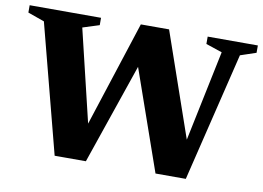

<svg xmlns="http://www.w3.org/2000/svg" viewBox="-78 -798 1252 914"><g transform="rotate(10 547.5 -340.5)"><path d="M574.5 -541.5 388 2.5H237L75.5 -618.5L-4.5 -647V-682.5H340.5V-647L260.5 -621.5L383 -110.5L345.5 -108.5L532.5 -684.5H669L870.5 -103.5L825 -94.5L934.5 -620.5L856 -647V-682.5H1098.5V-647L1022.5 -621.5L871 2.5H724.5L535.5 -537.5Z"/></g></svg>

Font: Newsreader
Style: Bold
Weight: 700
Designer: Hugues Gentile
Foundry: Production Type
Version: Version 1.003